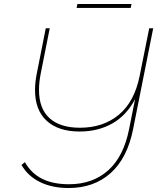

<svg xmlns="http://www.w3.org/2000/svg" viewBox="-20 -842 829 965"><path d="M750 -700 649 -193Q620 -47 536 28Q452 103 325 103Q242 103 181 73Q120 43 88 -13L105 -27Q137 29 191.5 56.5Q246 84 327 84Q446 84 524 14Q602 -56 629 -194L659 -344Q616 -262 544.5 -221.5Q473 -181 380 -181Q274 -181 215 -234.5Q156 -288 156 -390Q156 -428 165 -473L210 -700H230L185 -474Q176 -429 176 -390Q176 -296 229 -248Q282 -200 382 -200Q499 -200 577.5 -265.5Q656 -331 682 -461L730 -700ZM369 -822H641L637 -802H365Z"/></svg>

Font: Montserrat Alternates Thin
Style: Italic
Weight: 250
Italic angle: -11.3°
Designer: Julieta Ulanovsky
Foundry: Julieta Ulanovsky
Version: Version 7.200